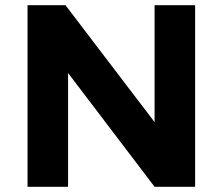

<svg xmlns="http://www.w3.org/2000/svg" viewBox="-20 -719 857 739"><path d="M575 -699H731V0H575L242 -438V0H86V-699H232L575 -249Z"/></svg>

Font: Montreal
Style: Bold
Weight: 700
Designer: Julieta Ulanovsky, usr_local_share
Foundry: Julieta Ulanovsky, usr_local_share
Version: Version 2.001